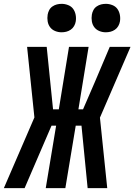

<svg xmlns="http://www.w3.org/2000/svg" viewBox="-45 -979 699 999"><path d="M-25 0 134 -368 96 -735H198L231 -410H261L314 -735H416L363 -410H387L448 -551L526 -735H634L475 -367L513 0H411L379 -325H349L295 0H193L247 -325H223L83 0ZM505 -811Q488 -811 472 -817.5Q456 -824 446 -837Q436 -850 433 -867.5Q430 -885 433 -903Q435 -915 441 -926.5Q447 -938 458 -945.5Q469 -953 481 -956Q493 -959 506 -959Q523 -959 539.5 -952.5Q556 -946 565.5 -933Q575 -920 578.5 -902.5Q582 -885 579 -867Q577 -855 570.5 -843.5Q564 -832 553 -824.5Q542 -817 530 -814Q518 -811 505 -811ZM275 -811Q258 -811 242 -817.5Q226 -824 216 -837Q206 -850 203 -867.5Q200 -885 203 -903Q205 -915 211 -926.5Q217 -938 228 -945.5Q239 -953 251 -956Q263 -959 276 -959Q293 -959 309.5 -952.5Q326 -946 335.5 -933Q345 -920 348.5 -902.5Q352 -885 349 -867Q347 -855 340.5 -843.5Q334 -832 323 -824.5Q312 -817 300 -814Q288 -811 275 -811Z"/></svg>

Font: Iosevka Extended
Style: Bold Italic
Weight: 700
Width: 7
Italic angle: -9°
Monospace: yes
Designer: Belleve Invis
Foundry: Belleve Invis
Version: Version 32.5.0; ttfautohint (v1.8.4)